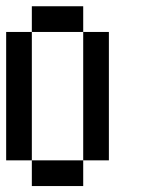

<svg xmlns="http://www.w3.org/2000/svg" viewBox="-20 -687 457 623"><path d="M0 -166.7V-583.3H83.3V-166.7ZM333.3 -166.7H250V-583.3H333.3ZM83.3 -166.7H250V-83.3H83.3ZM83.3 -583.3V-666.7H250V-583.3Z"/></svg>

Font: Galmuri11 Condensed
Style: Regular
Weight: 400
Width: 3
Designer: Lee Minseo (quiple)
Version: Version 2.399;hotconv 1.1.1;makeotfexe 2.6.0 DEVELOPMENT